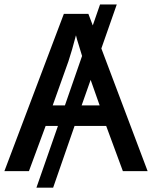

<svg xmlns="http://www.w3.org/2000/svg" viewBox="-20 -780 694 875"><path d="M652.8 0 441.9 -559.1 512.2 -759.8H436L402.8 -664.1L382.8 -716.8H271L0 0H111.8L188 -206.1H244.1L146 75.2H222.2L319.8 -206.1H463.9L540 0ZM292 -501C295.9 -512.2 301.3 -529.8 308.1 -553.2C314.5 -576.2 320.8 -598.1 326.2 -619.1C328.6 -607.9 333 -592.8 338.9 -574.7C344.2 -556.2 349.6 -539.6 354 -524.9L275.9 -299.8H220.2ZM352.1 -299.8 393.1 -416 434.1 -299.8Z"/></svg>

Font: Noto Reveo Sans
Style: Regular
Weight: 500
Designer: Monotype Design Team
Foundry: Monotype Imaging Inc.
Version: Version 2.007